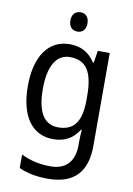

<svg xmlns="http://www.w3.org/2000/svg" viewBox="-104 -802 767 1107"><g transform="rotate(10 279.5 -249.0)"><path d="M277 -738C247 -738 226 -720 226 -681C226 -644 247 -625 277 -625C305 -625 326 -644 326 -681C326 -719 305 -738 277 -738ZM247 -546C124 -546 50 -443 50 -267C50 -89 123 10 247 10C313 10 362 -17 396 -72H400C398 -53 397 -18 397 0V19C397 117 346 167 258 167C194 167 135 153 86 128V207C133 229 188 240 255 240C411 240 482 159 482 8V-536H412L401 -465H396C360 -521 310 -546 247 -546ZM261 -473C355 -473 397 -413 397 -268V-246C397 -119 355 -62 263 -62C180 -62 138 -130 138 -266C138 -399 181 -473 261 -473Z"/></g></svg>

Font: Noto Sans Arabic UI SmCn
Style: Regular
Weight: 400
Width: 4
Designer: Monotype Design Team, Nadine Chahine and Nizar Qandah
Foundry: Monotype Imaging Inc.
Version: Version 2.010